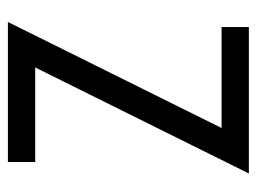

<svg xmlns="http://www.w3.org/2000/svg" viewBox="-104 -562 665 498"><g transform="rotate(-90 229.0 -312.5)"><path d="M29.2 0V-1.4L303.5 -554.2H58.3V-625H420.8V-623.6L146.5 -70.8H408.3V0Z"/></g></svg>

Font: Afacad Flux
Style: Regular
Weight: 400
Designer: Kristian Moeller
Foundry: Dicotype
Version: Version 1.100